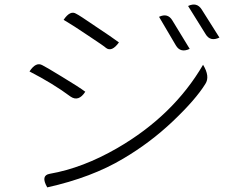

<svg xmlns="http://www.w3.org/2000/svg" viewBox="-20 -789 1040 833"><path d="M670 -716Q708 -734 728 -700L803 -577Q763 -558 743 -592L670 -716ZM796 -763Q834 -781 855 -748L932 -626Q892 -607 872 -641L796 -763ZM256 -703Q285 -746 311 -729Q324 -723 394 -675Q465 -628 496 -605Q465 -562 440 -581Q433 -588 365 -633Q297 -679 256 -703ZM185 24Q155 -28 196 -35Q339 -60 488 -146Q732 -287 861 -508Q892 -457 871 -425Q829 -357 730 -263Q632 -170 515 -101Q378 -19 185 24ZM108 -479Q136 -522 164 -506Q177 -500 249 -456Q322 -412 350 -391Q321 -346 286 -370Q211 -426 108 -479Z"/></svg>

Font: Swei Half Moon CJK SC
Style: Light
Weight: 300
Version: Version 2.071